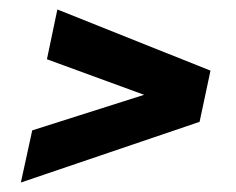

<svg xmlns="http://www.w3.org/2000/svg" viewBox="-20 -456 498 405"><path d="M24 -71 48 -181 284 -256 79 -331 101 -436 424 -307 401 -199Z"/></svg>

Font: Saira Condensed
Style: Bold Italic
Weight: 700
Width: 3
Italic angle: -12°
Designer: Hector Gatti with collaboration of the Omnibus-Type team
Foundry: Omnibus-Type
Version: Version 1.101